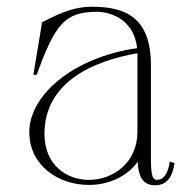

<svg xmlns="http://www.w3.org/2000/svg" viewBox="-20 -535 570 570"><path d="M244 14C299 14 355 -8 389 -55C391 -2 410 15 441 15C477 15 493 -13 498 -51L484 -55C479 -19 465 -1 447 -1C430 -1 428 -20 428 -78V-342C428 -486 349 -515 253 -515C189 -515 140 -486 105 -469L79 -313H89C144 -465 173 -500 269 -500C297 -500 377 -485 387 -392C198 -365 67 -253 67 -143C67 -42 155 14 244 14ZM244 -1C177 -1 112 -46 112 -137C112 -292 257 -354 388 -377V-331V-144C388 -51 315 -1 244 -1Z"/></svg>

Font: Sprat Condensed Thin
Style: Regular
Weight: 100
Width: 3
Designer: Ethan Nakache
Foundry: Collletttivo
Version: Version 2.000;Glyphs 3.2 (3217)